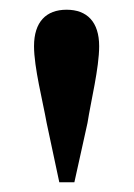

<svg xmlns="http://www.w3.org/2000/svg" viewBox="-20 -841 275 395"><path d="M117 -821C75 -821 50 -796 50 -746C50 -702 68 -633 76 -588L102 -466H133L160 -588C167 -633 184 -701 184 -746C184 -796 159 -821 117 -821Z"/></svg>

Font: GenRyuMin2 TW B
Style: Regular
Weight: 700
Version: Version 2.100;PS 2.1;hotconv 16.6.51;makeotf.lib2.5.65220 DE